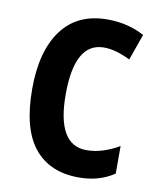

<svg xmlns="http://www.w3.org/2000/svg" viewBox="-69 -608 555 673"><g transform="rotate(10 208.5 -271.5)"><path d="M256 10Q153 10 97.5 -58Q42 -126 42 -268Q42 -403 98 -478Q154 -553 260 -553Q299 -553 332 -544.5Q365 -536 392 -521L359 -428Q335 -440 311.5 -447Q288 -454 265 -454Q161 -454 161 -269Q161 -89 266 -89Q296 -89 325.5 -98.5Q355 -108 382 -124V-26Q329 10 256 10Z"/></g></svg>

Font: Noto Sans Thai Looped Condensed SemiBold
Style: Regular
Weight: 600
Width: 3
Designer: Sasikarn Vongin, Ben Mitchell
Foundry: The Fontpad Ltd
Version: Version 1.001; ttfautohint (v1.8.4.7-5d5b)